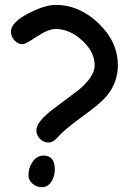

<svg xmlns="http://www.w3.org/2000/svg" viewBox="-20 -742 564 797"><path d="M181.2 -150.4Q161.1 -150.4 146 -165.8Q130.9 -181.2 130.9 -200.7Q130.9 -234.4 193.4 -283.7L310.1 -371.6Q373 -425.8 373 -470.7Q373 -527.3 319.8 -575.2Q268.6 -621.6 210.9 -621.6Q180.2 -621.6 132.8 -590.1Q85.4 -558.6 74.2 -558.6Q54.2 -558.6 39.8 -574.7Q25.4 -590.8 25.4 -610.8Q25.4 -649.4 100.1 -687.5Q167 -721.7 210.9 -721.7Q309.1 -721.7 389.2 -645Q469.2 -568.4 469.2 -470.7Q469.2 -399.4 423.3 -344.2Q396 -311 321.8 -258.3Q247.1 -204.1 217.8 -170.4Q200.7 -150.4 181.2 -150.4ZM154.3 35.2Q132.8 35.2 115.5 20.8Q98.1 6.3 98.1 -14.2Q98.1 -44.4 114.3 -68.8Q132.3 -96.2 160.6 -96.2Q207.5 -96.2 207.5 -38.6Q207.5 -11.7 194.8 9.8Q179.2 35.2 154.3 35.2Z"/></svg>

Font: Righma Çiddhi
Style: Regular
Weight: 400
Designer: R.S. Wihananto
Foundry: R.S. Wihananto
Version: Version 2.0.1